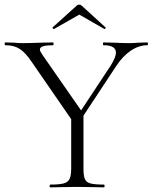

<svg xmlns="http://www.w3.org/2000/svg" viewBox="-25 -808 658 828"><path d="M475 -581Q475 -613 421 -613Q419 -613 419 -619Q419 -625 421 -625L466 -624Q504 -622 533 -622Q550 -622 574 -624L611 -625Q613 -625 613 -619Q613 -613 611 -613Q574 -613 539 -589.5Q504 -566 476 -523L313 -276L297 -290L453 -526Q475 -562 475 -581ZM-2 -613Q-5 -613 -5 -619Q-5 -625 -2 -625L35 -624Q59 -622 71 -622Q104 -622 152 -624L204 -625Q206 -625 206 -619Q206 -613 204 -613Q174 -613 160.5 -608.5Q147 -604 147 -594Q147 -588 157 -573L335 -317L298 -271L111 -542Q85 -581 60 -597Q35 -613 -2 -613ZM335 -319V-81Q335 -50 341 -36Q347 -22 365 -17Q383 -12 423 -12Q426 -12 426 -6Q426 0 423 0Q393 0 376 -1L308 -2L240 -1Q222 0 192 0Q189 0 189 -6Q189 -12 192 -12Q231 -12 249.5 -17Q268 -22 275 -36.5Q282 -51 282 -81V-310ZM317 -788Q323 -788 328 -783L430 -690Q431 -690 431 -688Q431 -686 428.5 -684Q426 -682 425 -683L317 -745L208 -683Q206 -682 203 -685.5Q200 -689 202 -690L305 -783Q310 -788 317 -788Z"/></svg>

Font: Cormorant SC Light
Style: Regular
Weight: 300
Designer: Christian Thalmann (Catharsis Fonts)
Foundry: Catharsis Fonts
Version: Version 4.000